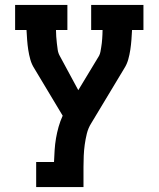

<svg xmlns="http://www.w3.org/2000/svg" viewBox="-20 -550 640 775"><path d="M126 205V104H198Q199 80 200.5 56Q202 32 206 8.5Q210 -15 216.5 -38Q223 -61 233 -83L119 -273Q108 -290 102.5 -309.5Q97 -329 94 -349Q91 -369 89.5 -389Q88 -409 87 -429H41V-530H252V-429H206Q206 -416 207 -402.5Q208 -389 209.5 -375.5Q211 -362 213 -348.5Q215 -335 222 -323L296 -186L380 -325Q384 -333 385.5 -341.5Q387 -350 388.5 -359Q390 -368 391 -376.5Q392 -385 392.5 -393.5Q393 -402 393.5 -411Q394 -420 394 -429H348V-530H559V-429H513Q512 -409 510.5 -389Q509 -369 506 -349Q503 -329 497.5 -309.5Q492 -290 481 -273L348 -52Q336 -33 330.5 -10.5Q325 12 322 34Q319 56 318 78.5Q317 101 317 124V205Z"/></svg>

Font: Iosevka Curly Slab Extended
Style: Bold
Weight: 700
Width: 7
Monospace: yes
Designer: Belleve Invis
Foundry: Belleve Invis
Version: Version 11.1.0; ttfautohint (v1.8.3)